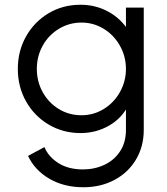

<svg xmlns="http://www.w3.org/2000/svg" viewBox="-20 -568 702 808"><path d="M98 88 167 51Q184 92 226 118.5Q268 145 329 145Q378 145 419.5 125.5Q461 106 485.5 68.5Q510 31 510 -21V-140L522 -129Q495 -72 440 -40Q385 -8 319 -8Q245 -8 184.5 -44Q124 -80 89.5 -141.5Q55 -203 55 -278Q55 -353 89.5 -414.5Q124 -476 184 -512Q244 -548 319 -548Q383 -548 436.5 -518.5Q490 -489 522 -437L510 -416V-536H585V-21Q585 48 552.5 103Q520 158 462 189Q404 220 331 220Q249 220 187.5 184Q126 148 98 88ZM510 -278Q510 -330 485 -375Q460 -420 417 -446.5Q374 -473 323 -473Q271 -473 227.5 -446.5Q184 -420 159.5 -375.5Q135 -331 135 -278Q135 -225 159.5 -180.5Q184 -136 227 -109.5Q270 -83 323 -83Q374 -83 417 -109.5Q460 -136 485 -181Q510 -226 510 -278Z"/></svg>

Font: Trafiko Sans Variable
Style: Regular
Weight: 400
Designer: Gumpita Rahayu / Trafiko
Foundry: Tokotype / Trafiko
Version: Version 0.001;FEAKit 1.0